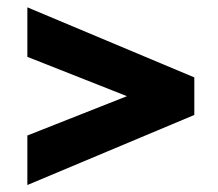

<svg xmlns="http://www.w3.org/2000/svg" viewBox="-20 -604 610 537"><path d="M56.5 -445V-583.5L523.5 -387.5V-282.5L56.5 -86.5V-225L411 -365V-305Z"/></svg>

Font: Marine Company Thin
Style: Regular
Weight: 100
Designer: Rodrigo Fuenzalida
Foundry: fragTYPE
Version: Version 1.000